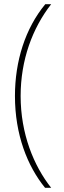

<svg xmlns="http://www.w3.org/2000/svg" viewBox="-20 -734 303 912"><path d="M51 -278C51 -95 110 55 194 158H223C140 53 78 -99 78 -278C78 -449 134 -600 223 -714H195C100 -599 51 -444 51 -278Z"/></svg>

Font: Noto Sans Myanmar ExtraCondensed Thin
Style: Regular
Weight: 100
Width: 2
Designer: Monotype Design Team
Foundry: Monotype Imaging Inc.
Version: Version 2.107